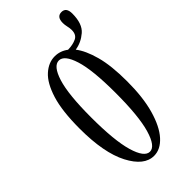

<svg xmlns="http://www.w3.org/2000/svg" viewBox="-208 -675 734 734"><g transform="rotate(-45 159.0 -308.0)"><path d="M154.5 11Q101.5 11 64 -61Q26.5 -133 26.5 -263.5Q26.5 -359 44.5 -416.8Q62.5 -474.5 91.8 -500.8Q121 -527 154.5 -527Q184 -527 208.5 -508.5Q235 -509 253.5 -517.8Q272 -526.5 272 -552Q272 -561.5 269.2 -573.5Q266.5 -585.5 266.5 -595Q266.5 -628.5 292.5 -628.5Q318 -628.5 318 -595Q318 -540 290.5 -516.5Q263 -493 229.5 -488Q253 -458 268 -403Q283 -348 283 -263.5Q283 -176.5 265.5 -115.2Q248 -54 218.8 -21.5Q189.5 11 154.5 11ZM154.5 -11.5Q183.5 -11.5 202 -74.5Q220.5 -137.5 220.5 -263.5Q220.5 -387 202 -445.8Q183.5 -504.5 154.5 -504.5Q125 -504.5 106.5 -445.8Q88 -387 88 -263.5Q88 -137.5 106.5 -74.5Q125 -11.5 154.5 -11.5Z"/></g></svg>

Font: Imbue 50pt Light
Style: Regular
Weight: 300
Designer: Tyler Finck
Foundry: Etcetera Type Company
Version: Version 1.102; ttfautohint (v1.8.3)